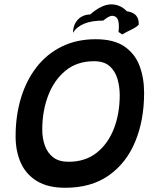

<svg xmlns="http://www.w3.org/2000/svg" viewBox="-20 -841 717 886"><path d="M281 25.5Q201.5 25.5 150.8 -5.2Q100 -36 76 -89.5Q52 -143 52 -212Q52 -307.5 76.8 -389Q101.5 -470.5 149 -531.5Q196.5 -592.5 265.2 -626.2Q334 -660 421.5 -660Q505 -660 553.8 -626.8Q602.5 -593.5 623.8 -537.5Q645 -481.5 645 -412.5Q645 -286.5 604 -187.5Q563 -88.5 482 -31.5Q401 25.5 281 25.5ZM296 -94.5Q373.5 -94.5 426 -136Q478.5 -177.5 505.5 -247.2Q532.5 -317 532.5 -401.5Q532.5 -441 522 -477Q511.5 -513 485.8 -535.8Q460 -558.5 414 -558.5Q335.5 -558.5 282.5 -515Q229.5 -471.5 202.2 -399.8Q175 -328 175 -243Q175 -203 187 -169.2Q199 -135.5 225.5 -115Q252 -94.5 296 -94.5ZM317 -689.5Q317 -725.5 338.2 -749.2Q359.5 -773 396.5 -774.5Q449 -820 491.5 -820.8Q534 -821.5 565.5 -789Q595.5 -784.5 608.2 -769.2Q621 -754 620.5 -727.5Q609 -715 584.5 -703.5Q560 -692 544.5 -682Q539.5 -684.5 535.8 -687.5Q532 -690.5 527 -693.5Q532 -738 521.5 -755Q514.5 -767 499 -768Q483.5 -769 456.5 -746Q351 -746 317 -689.5Z"/></svg>

Font: Grandstander Medium
Style: Italic
Weight: 500
Italic angle: -15°
Designer: Tyler Finck
Foundry: Etcetera Type Co
Version: Version 1.200; ttfautohint (v1.8.3)